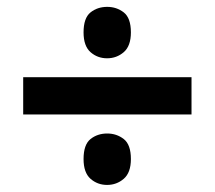

<svg xmlns="http://www.w3.org/2000/svg" viewBox="-20 -629 621 554"><path d="M46.9 -298.7V-406.3H532.6V-298.7ZM289 -95.4Q261.4 -95.4 241.2 -113.1Q221.1 -130.9 221.1 -170.1Q221.1 -211.7 241.2 -227.8Q261.3 -243.8 289.3 -243.8Q316.5 -243.8 337.1 -227.8Q357.7 -211.7 357.7 -170.1Q357.7 -130.9 337.1 -113.1Q316.5 -95.4 289 -95.4ZM289 -460.8Q261.4 -460.8 241.2 -478.5Q221.1 -496.3 221.1 -535.5Q221.1 -577.1 241.2 -593.2Q261.3 -609.2 289.3 -609.2Q316.5 -609.2 337.1 -593.2Q357.7 -577.1 357.7 -535.5Q357.7 -496.3 337.1 -478.5Q316.5 -460.8 289 -460.8Z"/></svg>

Font: Noto Sans Symbols
Style: Regular
Weight: 400
Designer: Monotype Design Team
Foundry: Monotype Imaging Inc.
Version: Version 2.002